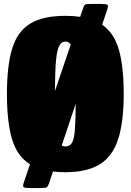

<svg xmlns="http://www.w3.org/2000/svg" viewBox="-20 -850 660 970"><path d="M15 -375Q15 -516.5 41.2 -603.5Q67.5 -690.5 131.8 -730.2Q196 -770 310 -770Q351 -770 385 -765L401 -812Q405 -823.5 410.5 -826.8Q416 -830 432.5 -830H491.5Q516.5 -830 522.5 -826Q528.5 -822 522 -802.5L496 -725Q557 -683 581 -597.5Q605 -512 605 -375Q605 -233.5 576.8 -146.5Q548.5 -59.5 483.8 -19.8Q419 20 310 20Q276.5 20 247.5 16.5L227.5 77Q222.5 92 216.2 96Q210 100 189.5 100H134.5Q108 100 100.8 96.5Q93.5 93 100 73L131.5 -20Q66.5 -60.5 40.8 -147.2Q15 -234 15 -375ZM310 -640Q291 -640 279.5 -619Q268 -598 263 -544Q258 -490 257.5 -390L337.5 -625Q327.5 -640 310 -640ZM310 -110Q332.5 -110 343.5 -128.2Q354.5 -146.5 358.2 -193.5Q362 -240.5 362.5 -326L292 -115.5Q299.5 -110 310 -110Z"/></svg>

Font: Besley* Condensed Fatface
Style: Regular
Weight: 900
Width: 3
Designer: Owen Earl
Foundry: indestructible type*
Version: Version 3.000; ttfautohint (v1.8.3)